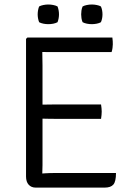

<svg xmlns="http://www.w3.org/2000/svg" viewBox="-20 -854 602 874"><path d="M98.5 -677 104.5 -683H172.5V-620Q172.5 -599 173 -587.5Q173.5 -576 173.5 -555.5V-102.5Q173.5 -92.5 173 -83.8Q172.5 -75 172.5 -64V0H142.5Q122.5 0 110.5 -13.2Q98.5 -26.5 98.5 -50.5ZM440 -378.5Q441.5 -370 442.2 -361Q443 -352 443 -346Q443 -339.5 442.2 -330.5Q441.5 -321.5 440 -313H233Q222 -313 207.5 -313.2Q193 -313.5 177.2 -313.8Q161.5 -314 147 -314V-377.5Q161.5 -377.5 177.2 -377.8Q193 -378 207.5 -378.2Q222 -378.5 233 -378.5ZM491.5 -683Q493 -674 493.2 -666.2Q493.5 -658.5 493.5 -652Q493.5 -645.5 492.2 -635.8Q491 -626 488 -617H233Q222 -617 207.5 -617Q193 -617 177.2 -617.2Q161.5 -617.5 147 -618V-683ZM508 -66.5Q508 -27.5 496 -13.8Q484 0 456.5 0H147V-62.5Q166.5 -64 186.5 -65.2Q206.5 -66.5 234 -66.5ZM398 -744Q387 -744 375.5 -746.2Q364 -748.5 356 -753Q352 -762.5 350.8 -771.5Q349.5 -780.5 349.5 -788.5Q349.5 -797 350.8 -806Q352 -815 356 -824.5Q364 -829 375.5 -831.2Q387 -833.5 398 -833.5Q408.5 -833.5 420.2 -831.2Q432 -829 439.5 -824.5Q443.5 -815 445 -806Q446.5 -797 446.5 -788.5Q446.5 -780.5 445 -771.5Q443.5 -762.5 439.5 -753Q432 -748.5 420.2 -746.2Q408.5 -744 398 -744ZM200 -744Q189 -744 177.5 -746.2Q166 -748.5 158 -753Q154.5 -762.5 153 -771.5Q151.5 -780.5 151.5 -788.5Q151.5 -797 153 -806Q154.5 -815 158 -824.5Q166 -829 177.5 -831.2Q189 -833.5 200 -833.5Q211 -833.5 222.5 -831.2Q234 -829 242 -824.5Q245.5 -815 247 -806Q248.5 -797 248.5 -788.5Q248.5 -780.5 247 -771.5Q245.5 -762.5 242 -753Q234 -748.5 222.5 -746.2Q211 -744 200 -744Z"/></svg>

Font: Signika SC
Style: Regular
Weight: 300
Designer: Anna Giedryś
Foundry: Anna Giedryś
Version: Version 2.000